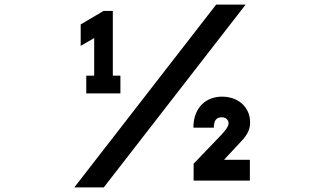

<svg xmlns="http://www.w3.org/2000/svg" viewBox="-20 -790 1410 840"><path d="M434.1 29.8H305.2L925.8 -770H1054.7ZM1038.1 -174.8 960 -90.8H1073.2V0H827.1V-73.7L950.7 -202.6Q964.8 -217.8 972.4 -229.7Q980 -241.7 980 -251.5Q980 -260.7 972.4 -268.8Q964.8 -276.9 949.2 -276.9Q932.6 -276.9 924.1 -265.9Q915.5 -254.9 915.5 -231.4H826.2Q826.2 -265.1 836.2 -290.8Q846.2 -316.4 863.3 -333.3Q880.4 -350.1 903.1 -358.6Q925.8 -367.2 951.2 -367.2Q975.1 -367.2 997.6 -359.9Q1020 -352.5 1036.9 -338.1Q1053.7 -323.7 1064 -302.5Q1074.2 -281.2 1074.2 -253.4Q1074.2 -231 1064.5 -211.4Q1054.7 -191.9 1038.1 -174.8ZM357.4 -381.3V-459H392.1V-623.5L333 -589.4V-683.1L433.1 -742.2H473.6V-459H506.8V-381.3Z"/></svg>

Font: Twentytwelve Slab
Style: TwentytwelveSlab
Weight: 700
Designer: Domenico Catapano
Version: Version 1.00 2012